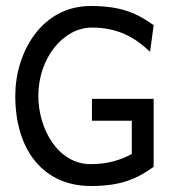

<svg xmlns="http://www.w3.org/2000/svg" viewBox="-20 -610 568 641"><path d="M31 -290C31 -104 129 11 283 11C388 11 439 -15 493 -53V-280H287V-207H420V-96C384 -76 339 -62 283 -62C173 -62 108 -180 108 -290C108 -416 191 -518 287 -518C379 -518 436 -480 481 -437L493 -526C439 -564 388 -590 283 -590C117 -590 31 -433 31 -290Z"/></svg>

Font: Charger Sport
Style: Regular
Weight: 400
Designer: Jasper
Foundry: Cannot Into Space Fonts
Version: Version 1.1